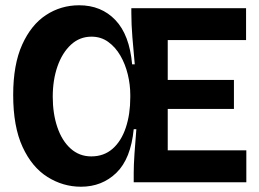

<svg xmlns="http://www.w3.org/2000/svg" viewBox="-20 -691 982 728"><path d="M287 17Q219 17 160 -20Q101 -57 65.5 -134Q30 -211 30 -331Q30 -446 64 -521.5Q98 -597 154.5 -634Q211 -671 280 -671Q364 -671 417.5 -615Q471 -559 481 -447H491Q486 -500 482 -549.5Q478 -599 478 -642V-660H913V-539H616V-388H867V-278H616V-121H914V0H487V-36Q487 -64 490 -109.5Q493 -155 497 -201H487Q476 -89 421.5 -36Q367 17 287 17ZM326 -98Q374 -98 407 -127Q440 -156 457 -207Q474 -258 474 -322V-331Q474 -370 464.5 -409Q455 -448 436.5 -480Q418 -512 390.5 -532Q363 -552 327 -552Q282 -552 249 -521.5Q216 -491 198 -439.5Q180 -388 180 -324Q180 -260 197.5 -208.5Q215 -157 248 -127.5Q281 -98 326 -98Z"/></svg>

Font: Bricolage Grotesque 96pt Bricolage Grotesque 48pt Regular
Style: Bold
Weight: 700
Designer: Mathieu Triay
Foundry: Atelier Triay
Version: Version 1.001; ttfautohint (v1.8.4.7-5d5b);gftools[0.9.33.de